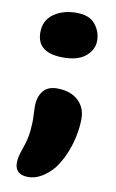

<svg xmlns="http://www.w3.org/2000/svg" viewBox="-82 -573 482 799"><g transform="rotate(10 159.0 -174.0)"><path d="M153 -335Q97 -335 69 -356.5Q41 -378 41 -422Q41 -473 80 -500.5Q119 -528 175 -528Q231 -528 255.5 -497Q280 -466 280 -428Q280 -391 248 -363Q216 -335 153 -335ZM95 180Q67 180 53 167Q39 154 39 130Q39 116 42.5 101Q46 86 54 64Q68 25 71.5 -10Q75 -45 73.5 -72.5Q72 -100 72 -113Q72 -154 91.5 -179Q111 -204 151 -204Q207 -204 239.5 -174.5Q272 -145 272 -98Q272 -64 265 -28Q258 8 245 41.5Q232 75 214 103Q195 134 162 157Q129 180 95 180Z"/></g></svg>

Font: Shantell Sans ExtraBold
Style: Regular
Weight: 800
Designer: Stephen Nixon, Anya Danilova, Shantell Martin
Foundry: Arrow Type
Version: Version 1.011;[c5ecc13dd]